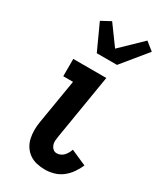

<svg xmlns="http://www.w3.org/2000/svg" viewBox="-197 -844 774 921"><g transform="rotate(30 189.5 -383.0)"><path d="M217 8Q194 8 171.5 3Q149 -2 131 -14.5Q113 -27 101 -45.5Q89 -64 84 -86Q79 -108 79 -131Q79 -154 83 -178L124 -424H70V-520H253L194 -162Q192 -150 191 -137.5Q190 -125 194 -114Q198 -103 206.5 -95.5Q215 -88 227 -88Q237 -88 247.5 -92.5Q258 -97 265 -105Q272 -113 277.5 -122.5Q283 -132 286 -142L372 -104Q362 -81 347 -59.5Q332 -38 311.5 -22Q291 -6 266 1Q241 8 217 8ZM154 -600 89 -742 141 -770 219 -663 334 -774 379 -738 266 -600Z"/></g></svg>

Font: Iosevka Custom
Style: Bold Italic
Weight: 700
Italic angle: -9°
Designer: Belleve Invis
Foundry: Belleve Invis
Version: Version 30.3.1; ttfautohint (v1.8.3)